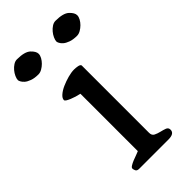

<svg xmlns="http://www.w3.org/2000/svg" viewBox="-240 -715 771 771"><g transform="rotate(-45 145.5 -329.0)"><path d="M43 -20Q43 -25 51 -30Q59 -35 70 -39.5Q81 -44 91.5 -47.5Q102 -51 108 -54V-380Q98 -382 86.5 -385.5Q75 -389 65.5 -393Q56 -397 49.5 -401Q43 -405 43 -409Q43 -419 55 -429.5Q67 -440 85 -448Q103 -456 123 -461.5Q143 -467 159 -467Q168 -467 179 -465Q190 -463 192 -457V-74Q192 -59 203 -53.5Q214 -48 227 -45Q240 -42 251 -38Q262 -34 262 -22Q262 0 228 0H62Q50 0 46.5 -7Q43 -14 43 -20ZM263 -554Q241 -554 226 -559.5Q211 -565 203 -572Q195 -579 191.5 -586Q188 -593 188 -596Q188 -604 193 -615Q198 -626 206 -635.5Q214 -645 224 -651.5Q234 -658 244 -658Q288 -658 305 -642Q322 -626 322 -612Q322 -603 316.5 -593Q311 -583 302.5 -574.5Q294 -566 283.5 -560Q273 -554 263 -554ZM44 -554Q22 -554 7 -559.5Q-8 -565 -16 -572Q-24 -579 -27.5 -586Q-31 -593 -31 -596Q-31 -604 -26 -615Q-21 -626 -13 -635.5Q-5 -645 5 -651.5Q15 -658 25 -658Q69 -658 86 -642Q103 -626 103 -612Q103 -603 97.5 -593Q92 -583 83.5 -574.5Q75 -566 64.5 -560Q54 -554 44 -554Z"/></g></svg>

Font: Asar
Style: Regular
Weight: 400
Designer: Eben Sorkin
Foundry: Eben Sorkin, Pria Ravichandran
Version: Version 1.003; ttfautohint (v1.3) -l 8 -r 50 -G 0 -x 0 -H 45